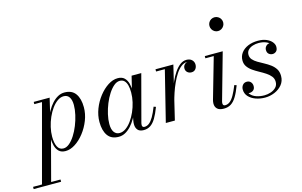

<svg xmlns="http://www.w3.org/2000/svg" viewBox="-209 -1062 2544 1619"><g transform="rotate(-15 1063.0 -252.5)"><path d="M-22 250 163 -440.5H96V-460H235L195.5 -291.5L173 -213L167 -162L58 250ZM-94.5 250V230.5H145V250ZM238 -16Q264 -16 289.8 -37.5Q315.5 -59 338.2 -94.5Q361 -130 378.5 -173.8Q396 -217.5 406.2 -262.8Q416.5 -308 416.5 -347.5Q416.5 -391.5 400.2 -416.2Q384 -441 351.5 -441Q323.5 -441 297 -422.2Q270.5 -403.5 247.5 -372Q224.5 -340.5 207 -300.8Q189.5 -261 179.8 -218.5Q170 -176 170 -136Q170 -81.5 186.2 -48.8Q202.5 -16 238 -16ZM249.5 10Q212.5 10 191.8 -10Q171 -30 162.5 -63Q154 -96 154 -134.5Q154 -169 161.2 -207.2Q168.5 -245.5 182 -283Q195.5 -320.5 214.5 -354.2Q233.5 -388 257.2 -414Q281 -440 308.2 -455Q335.5 -470 366 -470Q431 -470 462 -426.2Q493 -382.5 493 -307.5Q493 -250 471 -193.8Q449 -137.5 413.2 -91.5Q377.5 -45.5 334.5 -17.8Q291.5 10 249.5 10Z M714 10Q649 10 618.2 -33.8Q587.5 -77.5 587.5 -152.5Q587.5 -210 609.2 -266.2Q631 -322.5 667 -368.5Q703 -414.5 745.8 -442.2Q788.5 -470 831 -470Q868 -470 888.8 -450Q909.5 -430 918 -397Q926.5 -364 926.5 -325.5Q926.5 -291 919.2 -252.8Q912 -214.5 898.2 -177Q884.5 -139.5 865.5 -105.8Q846.5 -72 822.8 -46Q799 -20 771.8 -5Q744.5 10 714 10ZM729 -19Q757 -19 783.5 -37.8Q810 -56.5 833 -88.2Q856 -120 873.5 -159.5Q891 -199 900.8 -241.5Q910.5 -284 910.5 -324Q910.5 -360.5 903.5 -387.2Q896.5 -414 881.5 -429Q866.5 -444 842 -444Q816 -444 790.5 -422.5Q765 -401 742 -365.5Q719 -330 701.5 -286.8Q684 -243.5 673.8 -198.8Q663.5 -154 663.5 -115Q663.5 -67.5 681 -43.2Q698.5 -19 729 -19ZM931.5 10Q896.5 10 880 -9Q863.5 -28 863.5 -58Q863.5 -66.5 864 -73.2Q864.5 -80 865.5 -85L880 -165.5L905.5 -243L920 -334L950.5 -460H1035L926.5 -52Q924.5 -44 924.5 -36Q924.5 -27 929 -21Q933.5 -15 945 -15Q967 -15 986 -30Q1005 -45 1023.5 -76.8Q1042 -108.5 1062 -159.5L1081 -153Q1059.5 -95.5 1037.8 -59.5Q1016 -23.5 990.5 -6.8Q965 10 931.5 10Z M1126 0 1235.5 -440.5H1159V-460H1315L1205 0ZM1229.5 -152.5Q1238.5 -193 1252.5 -237Q1266.5 -281 1285 -322.2Q1303.5 -363.5 1326.2 -396.8Q1349 -430 1375.2 -449.8Q1401.5 -469.5 1430.5 -469.5Q1461 -469.5 1478.2 -452.8Q1495.5 -436 1495.5 -411.5Q1495.5 -388.5 1482.5 -372.5Q1469.5 -356.5 1446.5 -356.5Q1425 -356.5 1410.8 -369.5Q1396.5 -382.5 1396.5 -403.5Q1396.5 -423.5 1410 -437.5Q1423.5 -451.5 1447 -451.5Q1468 -451.5 1481.2 -440.8Q1494.5 -430 1494.5 -411.5H1475Q1475 -427.5 1463.8 -439Q1452.5 -450.5 1431.5 -450.5Q1404 -450.5 1379.5 -431.2Q1355 -412 1333.8 -379.8Q1312.5 -347.5 1294.8 -308.2Q1277 -269 1263.5 -228.5Q1250 -188 1241 -152.5Z M1631.5 10Q1592.5 10 1574.2 -7.2Q1556 -24.5 1556 -53Q1556 -60.5 1557.2 -68.8Q1558.5 -77 1560.5 -85L1662.5 -440.5H1589.5V-460H1746L1631 -52Q1630 -48 1629.5 -43.8Q1629 -39.5 1629 -36Q1629 -27.5 1633.2 -21.2Q1637.5 -15 1649 -15Q1671.5 -15 1690.5 -29.8Q1709.5 -44.5 1727.8 -76.5Q1746 -108.5 1766.5 -159.5L1785.5 -153Q1764 -95.5 1742.2 -59.5Q1720.5 -23.5 1694.2 -6.8Q1668 10 1631.5 10ZM1752.5 -634.5Q1736 -634.5 1722.5 -642.8Q1709 -651 1701 -664.8Q1693 -678.5 1693 -695Q1693 -711.5 1701 -725.2Q1709 -739 1722.5 -747Q1736 -755 1752.5 -755Q1769 -755 1782.8 -747Q1796.5 -739 1804.8 -725.2Q1813 -711.5 1813 -695Q1813 -678.5 1804.8 -664.8Q1796.5 -651 1782.8 -642.8Q1769 -634.5 1752.5 -634.5Z M1991 10Q1949 10 1911.2 -3.2Q1873.5 -16.5 1849.5 -42.2Q1825.5 -68 1825.5 -105Q1825.5 -127 1838.8 -143.2Q1852 -159.5 1875.5 -159.5Q1896 -159.5 1909 -145.2Q1922 -131 1922 -109Q1922 -86 1907.5 -74Q1893 -62 1874 -62Q1861 -62 1850.2 -66.5Q1839.5 -71 1833 -80.5Q1826.5 -90 1826.5 -105H1853.5Q1853.5 -74 1871.8 -52.8Q1890 -31.5 1921.2 -20.8Q1952.5 -10 1990.5 -10Q2018.5 -10 2046.2 -19.2Q2074 -28.5 2092.5 -47.5Q2111 -66.5 2111 -96Q2111 -123.5 2094.8 -144Q2078.5 -164.5 2053 -181.2Q2027.5 -198 1998.8 -213.5Q1970 -229 1944.5 -246.8Q1919 -264.5 1902.8 -287.5Q1886.5 -310.5 1886.5 -342Q1886.5 -379 1908 -407.8Q1929.5 -436.5 1967.5 -452.8Q2005.5 -469 2054.5 -469Q2098.5 -469 2129.2 -455.5Q2160 -442 2176.2 -421.5Q2192.5 -401 2192.5 -380Q2192.5 -353 2178.8 -340.8Q2165 -328.5 2147.5 -328.5Q2129 -328.5 2114.8 -340.2Q2100.5 -352 2100.5 -376.5Q2100.5 -395 2113.8 -409.2Q2127 -423.5 2147.5 -423.5Q2163.5 -423.5 2177.5 -411.2Q2191.5 -399 2191.5 -380H2168Q2168 -398 2154.2 -413.8Q2140.5 -429.5 2115 -439.2Q2089.5 -449 2054.5 -449Q2029 -449 2004.5 -441.2Q1980 -433.5 1964 -417.2Q1948 -401 1948 -375.5Q1948 -350.5 1963.8 -332.5Q1979.5 -314.5 2004.5 -299.8Q2029.5 -285 2057.8 -270Q2086 -255 2111 -236.5Q2136 -218 2151.8 -193Q2167.5 -168 2167.5 -132Q2167.5 -87.5 2141.5 -55.8Q2115.5 -24 2075 -7Q2034.5 10 1991 10Z"/></g></svg>

Font: Bodoni Moda 11pt
Style: Italic
Weight: 400
Italic angle: -13°
Version: Version 2.004